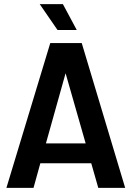

<svg xmlns="http://www.w3.org/2000/svg" viewBox="-20 -908 637 928"><path d="M11 0H142L175 -119H421L455 0H585L375 -700H223ZM172 -888 258 -763H351L284 -888ZM202 -215 297 -554 394 -215Z"/></svg>

Font: Vanilla Cream
Style: Bold
Weight: 700
Designer: Jeremy Tribby, Jinavaṁso
Foundry: Tribby Type
Version: Version 1.422;Glyphs 3.1.2 (3151)